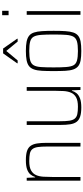

<svg xmlns="http://www.w3.org/2000/svg" viewBox="495 -1278 791 1822"><g transform="rotate(-90 891.0 -367.5)"><path d="M87 0V-510H114L118 -430H122Q130 -455 146.5 -475Q163 -495 195 -506.5Q227 -518 281 -518Q335 -518 367.5 -507.5Q400 -497 417 -473.5Q434 -450 440 -412Q446 -374 446 -320V0H411V-315Q411 -371 406 -404.5Q401 -438 386.5 -456Q372 -474 344.5 -480Q317 -486 273 -486Q216 -486 185 -469Q154 -452 140.5 -422Q127 -392 124.5 -351.5Q122 -311 122 -264V0Z M781 8Q728 8 695 -3Q662 -14 645 -37Q628 -60 622 -98Q616 -136 616 -190V-510H651V-195Q651 -140 656 -106Q661 -72 676 -54Q691 -36 718 -30Q745 -24 789 -24Q846 -24 877 -41Q908 -58 921.5 -88.5Q935 -119 937.5 -159.5Q940 -200 940 -246V-510H975V0H948L944 -81H940Q933 -56 916 -36Q899 -16 867 -4Q835 8 781 8Z M1318 8Q1264 8 1229 1.5Q1194 -5 1173.5 -21.5Q1153 -38 1142.5 -68Q1132 -98 1129.5 -143.5Q1127 -189 1127 -254Q1127 -319 1129.5 -365Q1132 -411 1142.5 -441Q1153 -471 1173.5 -487.5Q1194 -504 1229 -511Q1264 -518 1318 -518Q1372 -518 1406.5 -511Q1441 -504 1462 -487.5Q1483 -471 1493 -441Q1503 -411 1506 -365Q1509 -319 1509 -254Q1509 -189 1506 -143.5Q1503 -98 1493 -68Q1483 -38 1462 -21.5Q1441 -5 1406.5 1.5Q1372 8 1318 8ZM1317 -24Q1376 -24 1407.5 -33Q1439 -42 1453 -66Q1467 -90 1470.5 -135.5Q1474 -181 1474 -254Q1474 -327 1470.5 -373Q1467 -419 1453.5 -443.5Q1440 -468 1408 -477Q1376 -486 1318 -486Q1261 -486 1228.5 -477Q1196 -468 1182 -443.5Q1168 -419 1165 -373Q1162 -327 1162 -254Q1162 -181 1165.5 -135.5Q1169 -90 1182 -66Q1195 -42 1227.5 -33Q1260 -24 1317 -24ZM1201 -596V-601L1295 -734H1341L1434 -601V-596H1407L1318 -704L1228 -596Z M1657 -682V-743H1699V-682ZM1661 0V-510H1696V0Z"/></g></svg>

Font: Saira SemiCondensed Thin
Style: Regular
Weight: 250
Width: 4
Designer: Hector Gatti with collaboration of the Omnibus-Type team
Foundry: Omnibus-Type
Version: Version 1.101